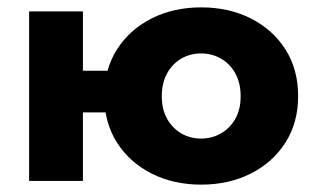

<svg xmlns="http://www.w3.org/2000/svg" viewBox="-20 -491 861 521"><path d="M106 -186H376V-299H106ZM59 -460V0H205V-460ZM263 -230Q263 -158 297.5 -104Q332 -50 391.5 -20Q451 10 526 10Q601 10 660.5 -20Q720 -50 754.5 -104Q789 -158 789 -230Q789 -303 754.5 -357Q720 -411 660.5 -441Q601 -471 526 -471Q451 -471 391.5 -441Q332 -411 297.5 -357Q263 -303 263 -230ZM419 -230Q419 -266 433.5 -292Q448 -318 472 -332Q496 -346 526 -346Q555 -346 579.5 -332Q604 -318 618.5 -292Q633 -266 633 -230Q633 -194 618.5 -168.5Q604 -143 579.5 -129Q555 -115 526 -115Q496 -115 472 -129Q448 -143 433.5 -168.5Q419 -194 419 -230Z"/></svg>

Font: Jost
Style: Bold
Weight: 700
Version: Version 3.710